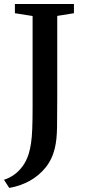

<svg xmlns="http://www.w3.org/2000/svg" viewBox="-43 -763 428 966"><path d="M-23 141.5Q4 133 28 116Q52 99 71 73Q90 47 101 12.5Q108.5 -12 113 -41.5Q117.5 -71 119.2 -113.8Q121 -156.5 121 -221V-682.5L32 -696.5V-743H329V-696.5L245 -683V-270Q245 -186 244 -122.5Q243 -59 233 -18Q220 37.5 187 79Q154 120.5 106.5 146.8Q59 173 3.5 182.5Z"/></svg>

Font: Merriweather 48pt SemiBold
Style: Regular
Weight: 600
Version: Version 2.100